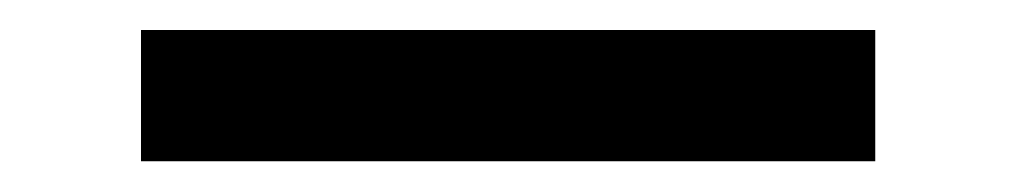

<svg xmlns="http://www.w3.org/2000/svg" viewBox="-20 -20 677 128"><path d="M74 0V87.5H563.5V0Z"/></svg>

Font: MCL Standard
Style: Regular
Weight: 400
Designer: Květoslav Bartoš
Foundry: Florian Karsten
Version: Version 1.001;Glyphs 3.2.3 (3260)